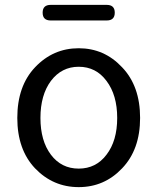

<svg xmlns="http://www.w3.org/2000/svg" viewBox="-20 -755 646 788"><path d="M124 -64Q51 -141 51 -271Q51 -402 124 -479Q198 -557 303 -557Q408 -557 481 -479Q555 -402 555 -271Q555 -141 481 -64Q408 13 303 13Q198 13 124 -64ZM417 -120Q461 -177 461 -271Q461 -365 417 -423Q374 -481 303 -481Q233 -481 189 -423Q146 -365 146 -271Q146 -177 189 -120Q232 -63 303 -63Q374 -63 417 -120ZM188 -671Q155 -671 155 -703Q155 -735 188 -735H418Q451 -735 451 -703Q451 -671 418 -671Z"/></svg>

Font: Swei Gothic CJK TC Regular
Style: Regular
Weight: 400
Version: Version 2.129